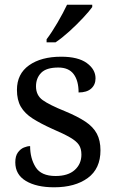

<svg xmlns="http://www.w3.org/2000/svg" viewBox="-20 -786 491 816"><path d="M210 10Q135 10 90 -17Q45 -44 45 -96Q45 -123 56 -138Q67 -153 81.5 -159Q96 -165 108 -165Q108 -113 131.5 -75.5Q155 -38 216 -38Q269 -38 297.5 -63.5Q326 -89 326 -129Q326 -154 315.5 -170Q305 -186 278.5 -201.5Q252 -217 203 -238Q152 -261 118.5 -282.5Q85 -304 68.5 -332.5Q52 -361 52 -404Q52 -472 103.5 -508.5Q155 -545 240 -545Q312 -545 349 -518Q386 -491 386 -453Q386 -426 367.5 -409.5Q349 -393 314 -393Q314 -443 293 -471Q272 -499 228 -499Q177 -499 155 -476.5Q133 -454 133 -419Q133 -381 161.5 -360.5Q190 -340 257 -313Q310 -291 343 -269Q376 -247 391.5 -218Q407 -189 407 -147Q407 -69 353 -29.5Q299 10 210 10ZM178 -619Q200 -648 224.5 -690Q249 -732 265 -766H372V-756Q360 -739 333 -710Q306 -681 274.5 -652.5Q243 -624 216 -606H178Z"/></svg>

Font: NotoSerif-Regular
Style: Regular
Weight: 400
Designer: Monotype Design Team
Foundry: Monotype Imaging Inc.
Version: Version 2.007; ttfautohint (v1.8) -l 8 -r 50 -G 200 -x 14 -D